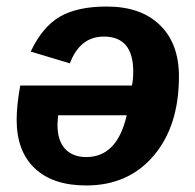

<svg xmlns="http://www.w3.org/2000/svg" viewBox="-20 -558 596 588"><path d="M42 -296H384Q388 -313 388 -339Q388 -446 298 -446Q225 -446 194 -364L74 -400Q110 -476 163.5 -507Q217 -538 307 -538Q411 -538 469.5 -481.5Q528 -425 528 -324Q528 -172 450.5 -81Q373 10 244 10Q142 10 86.5 -42.5Q31 -95 31 -191Q31 -236 42 -296ZM368 -205H158L156 -177Q156 -127 179.5 -102Q203 -77 244 -77Q339 -77 368 -205Z"/></svg>

Font: Libra Sans
Style: Bold Italic
Weight: 700
Italic angle: -12°
Foundry: Context Ltd
Version: Version 1.002